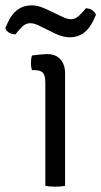

<svg xmlns="http://www.w3.org/2000/svg" viewBox="-74 -697 380 720"><path d="M170 -422V0Q155 3 133 3Q111 3 96 0V-386Q96 -414 87 -424Q78 -434 55 -434H46Q42 -445 42 -461Q42 -477 46 -489Q65 -491 77 -492.5Q89 -494 96 -494H104Q135 -494 152.5 -474.5Q170 -455 170 -422ZM133 -571 72 -601Q54 -610 39 -610Q28 -610 18.5 -604Q9 -598 -3 -584L-16 -568Q-47 -570 -54 -592L-45 -612Q-16 -677 45 -677Q69 -677 99 -663L160 -634Q168 -630 176 -627.5Q184 -625 192 -625Q212 -624 235 -651L248 -666Q275 -665 286 -642L277 -622Q247 -557 187 -557Q163 -557 133 -571Z"/></svg>

Font: Signika
Style: Light
Weight: 300
Designer: Anna Giedrys
Foundry: Anna Giedrys
Version: Version 1.001